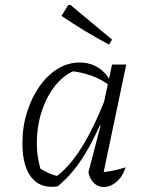

<svg xmlns="http://www.w3.org/2000/svg" viewBox="-20 -745 581 771"><path d="M212 3Q145 14 107.5 -31Q70 -76 70 -170Q70 -236 88.5 -294.5Q107 -353 138.5 -398Q170 -443 211.5 -468.5Q253 -494 299 -494Q341 -494 373.5 -474Q406 -454 424 -417L423 -399Q361 -450 256 -461L288 -464Q242 -449 206.5 -407Q171 -365 150.5 -306.5Q130 -248 128 -183Q126 -118 146 -56L123 -79Q147 -64 170 -52.5Q193 -41 221 -36L198 -31Q254 -68 306 -150Q358 -232 408 -362L425 -350Q376 -218 325 -132.5Q274 -47 212 3ZM390 -24 377 -52Q403 -54 429.5 -59Q456 -64 484 -73Q477 -49 463.5 -31.5Q450 -14 432.5 -4Q415 6 397 6Q374 6 357.5 -9.5Q341 -25 335 -53L384 -241L378 -243L430 -486H487ZM418 -566Q367 -593 320 -621.5Q273 -650 227 -681L254 -725H263L430 -586Z"/></svg>

Font: Piazzolla 8pt ExtraLight
Style: Italic
Weight: 250
Italic angle: -11.3°
Designer: Juan Pablo del Peral
Foundry: Huerta Tipografica
Version: Version 2.001